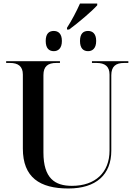

<svg xmlns="http://www.w3.org/2000/svg" viewBox="-20 -1062 765 1092"><path d="M361 -904V-894H373C425 -932 504 -999 533 -1032V-1042H435C415 -997 387 -944 361 -904ZM286 -771C310 -771 332 -786 332 -829C332 -872 310 -886 286 -886C260 -886 240 -872 240 -829C240 -786 260 -771 286 -771ZM481 -771C505 -771 527 -786 527 -829C527 -872 505 -886 481 -886C455 -886 435 -872 435 -829C435 -786 455 -771 481 -771ZM369 10C527 10 613 -69 613 -205V-634C613 -684 638 -704 686 -704H710V-714H503V-704H529C576 -704 603 -685 603 -638V-206C603 -81 522 -5 389 -5C293 -5 227 -47 227 -195V-635C227 -685 253 -704 300 -704H321V-714H15V-704H37C83 -704 110 -685 110 -638V-217C110 -53 206 10 369 10Z"/></svg>

Font: Noto Serif Display Medium
Style: Regular
Weight: 500
Designer: Monotype Design Team
Foundry: Monotype Imaging Inc.
Version: Version 2.009